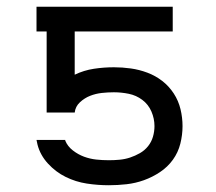

<svg xmlns="http://www.w3.org/2000/svg" viewBox="-20 -540 640 568"><path d="M302 8Q269 8 236.5 3Q204 -2 174.5 -16.5Q145 -31 122 -56Q99 -81 91 -112L88 -126H173V-124Q180 -107 195.5 -95Q211 -83 228.5 -76.5Q246 -70 264.5 -68Q283 -66 302 -66Q318 -66 334 -67.5Q350 -69 365 -74Q380 -79 394 -87Q408 -95 418 -107.5Q428 -120 432.5 -135.5Q437 -151 437 -167Q437 -189 428 -210Q419 -231 401 -244.5Q383 -258 361 -262.5Q339 -267 317 -267Q299 -267 281 -265Q263 -263 246.5 -256.5Q230 -250 216.5 -237.5Q203 -225 201 -207H118V-447H88V-520H491V-447H201V-319Q201 -319 201 -319Q201 -319 201 -319Q201 -319 201 -319Q201 -319 201 -319Q228 -332 257.5 -336.5Q287 -341 317 -341Q342 -341 367 -337.5Q392 -334 416 -325Q440 -316 460 -300.5Q480 -285 494 -263.5Q508 -242 514 -217Q520 -192 520 -167Q520 -141 513.5 -115Q507 -89 491.5 -67.5Q476 -46 453.5 -31Q431 -16 406 -7Q381 2 354.5 5Q328 8 302 8Z"/></svg>

Font: Iosevka Custom Extended
Style: Regular
Weight: 400
Width: 7
Monospace: yes
Designer: Belleve Invis
Foundry: Belleve Invis
Version: Version 11.2.4; ttfautohint (v1.8.4)